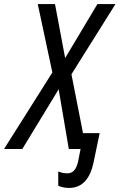

<svg xmlns="http://www.w3.org/2000/svg" viewBox="-77 -734 589 946"><path d="M263 192C332 192 368 142 384 66L414 -78H332L275 -368L492 -714H403L244 -448L194 -714H109L181 -377L-57 0H33L212 -294L262 0H320L308 61C300 96 286 120 255 120C240 120 225 117 210 111V181C223 187 240 192 263 192Z"/></svg>

Font: Noto Sans Condensed
Style: Italic
Weight: 400
Width: 3
Italic angle: -12°
Designer: Monotype Design Team
Foundry: Monotype Imaging Inc.
Version: Version 2.013